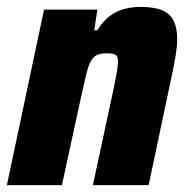

<svg xmlns="http://www.w3.org/2000/svg" viewBox="-25 -538 545 558"><path d="M-5 0 103 -510H258L249 -450H258Q275 -478 295.5 -492.5Q316 -507 338.5 -512.5Q361 -518 382 -518Q423 -518 446.5 -508Q470 -498 480 -477Q490 -456 490 -424Q490 -405 485.5 -377Q481 -349 474 -317L407 0H245L303 -270Q310 -303 314 -325.5Q318 -348 318 -358Q318 -370 314.5 -375Q311 -380 304 -381.5Q297 -383 285 -383Q268 -383 257.5 -378.5Q247 -374 239.5 -361Q232 -348 226 -323Q220 -298 211 -258L155 0Z"/></svg>

Font: Saira SemiCondensed ExtraBold
Style: Italic
Weight: 800
Width: 4
Italic angle: -12°
Designer: Hector Gatti with collaboration of the Omnibus-Type team
Foundry: Omnibus-Type
Version: Version 1.101